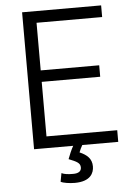

<svg xmlns="http://www.w3.org/2000/svg" viewBox="-59 -737 673 968"><g transform="rotate(-5 277.5 -253.0)"><path d="M90 -693V0H288C277 19 266 46 259 65C299 81 317 89 317 112C317 131 303 141 276 141C249 141 232 139 217 132L209 175C221 182 253 187 280 187C360 187 378 145 378 112C378 73 354 52 317 36C321 25 327 12 334 0H516V-59H158V-335H454V-393H158V-634H490V-693Z"/></g></svg>

Font: Repo Light
Style: Regular
Weight: 300
Designer: Stefan Peev
Foundry: Context Ltd
Version: Version 001.502